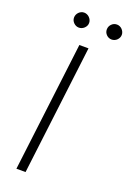

<svg xmlns="http://www.w3.org/2000/svg" viewBox="-165 -929 665 986"><g transform="rotate(20 168.0 -436.0)"><path d="M62 0ZM112 0H62L148.5 -707.5H198.5ZM157 -831Q157 -822.5 153.5 -815.2Q150 -808 144.2 -802.5Q138.5 -797 131 -793.8Q123.5 -790.5 115.5 -790.5Q99 -790.5 86.8 -802.5Q74.5 -814.5 74.5 -831Q74.5 -839.5 77.8 -847Q81 -854.5 86.8 -860.2Q92.5 -866 99.8 -869.2Q107 -872.5 115.5 -872.5Q123.5 -872.5 131 -869.2Q138.5 -866 144.2 -860.2Q150 -854.5 153.5 -847Q157 -839.5 157 -831ZM335.5 -831Q335.5 -822.5 332 -815.2Q328.5 -808 323 -802.5Q317.5 -797 310 -793.8Q302.5 -790.5 294.5 -790.5Q277.5 -790.5 265.5 -802.5Q253.5 -814.5 253.5 -831Q253.5 -848 265.5 -860.2Q277.5 -872.5 294.5 -872.5Q302.5 -872.5 310 -869.2Q317.5 -866 323 -860.2Q328.5 -854.5 332 -847Q335.5 -839.5 335.5 -831Z"/></g></svg>

Font: Lato Light
Style: Italic
Weight: 300
Italic angle: -7°
Designer: Lukasz Dziedzic
Foundry: tyPoland Lukasz Dziedzic
Version: Version 2.007; 2014-02-27